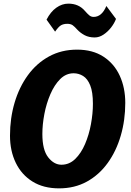

<svg xmlns="http://www.w3.org/2000/svg" viewBox="-20 -1028 720 1056"><path d="M305 8Q219 8 158.8 -29.5Q98.5 -67 66.8 -132.5Q35 -198 35 -282Q35 -377.5 60.2 -463Q85.5 -548.5 133.2 -614.2Q181 -680 249.5 -717.5Q318 -755 404 -755Q489.5 -755 548.8 -716.5Q608 -678 638.5 -611.8Q669 -545.5 669 -462Q669 -367 644.2 -282Q619.5 -197 572.5 -131.8Q525.5 -66.5 458 -29.2Q390.5 8 305 8ZM318 -122Q361 -122 393.5 -153.5Q426 -185 447.8 -235.8Q469.5 -286.5 480.2 -345Q491 -403.5 491 -457Q491 -522 476.2 -558.5Q461.5 -595 437.2 -610Q413 -625 385 -625Q343 -625 311 -593Q279 -561 257 -509.8Q235 -458.5 224 -400.8Q213 -343 213 -291Q213 -203.5 245 -162.8Q277 -122 318 -122ZM501 -822Q469 -822 445.8 -834.2Q422.5 -846.5 405 -865Q391 -881 380 -889Q369 -897 350 -897Q330.5 -897 316.5 -889.5Q302.5 -882 283 -854L236 -920Q258 -963 289.5 -985.5Q321 -1008 356 -1008Q413 -1008 447 -968Q460.5 -952.5 470.8 -943.8Q481 -935 495 -935Q540 -935 565 -995L618 -924Q609 -900 590.8 -876.5Q572.5 -853 549 -837.5Q525.5 -822 501 -822Z"/></svg>

Font: Merriweather Sans ExtraBold
Style: Italic
Weight: 800
Italic angle: -7.5°
Designer: Eben Sorkin
Foundry: Eben Sorkin
Version: Version 2.001; ttfautohint (v1.8.3)